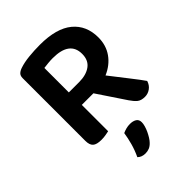

<svg xmlns="http://www.w3.org/2000/svg" viewBox="-244 -735 1088 1088"><g transform="rotate(-45 299.5 -191.5)"><path d="M207 -1Q198 1 181.5 4Q165 7 146 7Q108 7 92.5 -7Q77 -21 77 -54V-556Q77 -575 87 -585Q97 -595 115 -601Q147 -612 190.5 -616.5Q234 -621 280 -621Q412 -621 478 -566.5Q544 -512 544 -416Q544 -353 511 -306.5Q478 -260 420 -235Q464 -178 504.5 -126.5Q545 -75 565 -46Q557 -20 537 -5.5Q517 9 493 9Q462 9 445.5 -5Q429 -19 413 -43L300 -212H207ZM287 -314Q344 -314 378.5 -339Q413 -364 413 -415Q413 -516 278 -516Q258 -516 239.5 -514Q221 -512 205 -510V-314ZM268 238Q238 238 220 220Q238 182 248.5 143.5Q259 105 264 71Q277 65 292 61Q307 57 323 57Q347 57 362.5 66.5Q378 76 378 98Q378 110 373.5 126Q369 142 361.5 158Q354 174 345 188.5Q336 203 327 212Q314 226 299.5 232Q285 238 268 238Z"/></g></svg>

Font: Baloo 2 Latin SemiBold
Style: Regular
Weight: 400
Designer: Sarang Kulkarni and Ek Type
Foundry: Ek Type
Version: Version 1.001